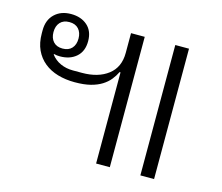

<svg xmlns="http://www.w3.org/2000/svg" viewBox="-84 -663 892 771"><g transform="rotate(15 362.0 -277.0)"><path d="M558 0V-542H615V0ZM374 -379H370Q362 -362 349.5 -346.5Q337 -331 318 -319Q299 -307 272 -300Q245 -293 206 -293Q168 -293 135.5 -302.5Q103 -312 79 -331.5Q55 -351 41.5 -380Q28 -409 28 -449V-461Q28 -504 54 -529Q80 -554 122 -554Q164 -554 190 -531Q216 -508 216 -466Q216 -424 190 -401Q164 -378 122 -378Q108 -378 98 -381L96 -379Q112 -358 135.5 -347.5Q159 -337 187 -337H225Q292 -337 333 -368.5Q374 -400 374 -460V-542H431V0H374ZM124 -411Q149 -411 162.5 -426Q176 -441 176 -466Q176 -491 162.5 -506Q149 -521 124 -521Q99 -521 85.5 -506Q72 -491 72 -466Q72 -441 85.5 -426Q99 -411 124 -411Z"/></g></svg>

Font: IBM Plex Sans Thai Looped Light
Style: Regular
Weight: 300
Designer: Mike Abbink, Paul van der Laan, Pieter van Rosmalen, Ben Mitchell, Mark Frömberg
Foundry: Bold Monday
Version: Version 1.1